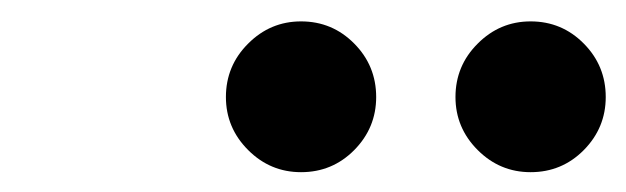

<svg xmlns="http://www.w3.org/2000/svg" viewBox="-20 -1010 600 184"><path d="M488.5 -845Q518.5 -845 539.5 -866.2Q560.5 -887.5 560.5 -917Q560.5 -947 539.5 -968.2Q518.5 -989.5 488.5 -989.5Q459 -989.5 437.8 -968.2Q416.5 -947 416.5 -917Q416.5 -887.5 437.8 -866.2Q459 -845 488.5 -845ZM268.5 -845Q298.5 -845 319.5 -866.2Q340.5 -887.5 340.5 -917Q340.5 -947 319.5 -968.2Q298.5 -989.5 268.5 -989.5Q239 -989.5 217.8 -968.2Q196.5 -947 196.5 -917Q196.5 -887.5 217.8 -866.2Q239 -845 268.5 -845Z"/></svg>

Font: Besley
Style: Bold Italic
Weight: 700
Italic angle: -13°
Designer: Owen Earl
Foundry: indestructible type*
Version: Version 2.001